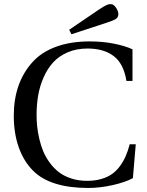

<svg xmlns="http://www.w3.org/2000/svg" viewBox="-20 -911 724 946"><path d="M320.8 -764.2 465.8 -862.8Q492.7 -880.9 505.9 -886.5Q519 -892.1 530.8 -890.1Q542.5 -887.7 553.5 -870.1Q564.5 -852.5 563 -837.9Q561.5 -824.2 549.3 -816.7Q537.1 -809.1 502 -797.9L332 -742.2ZM47.9 -340.8Q47.9 -502 139.2 -604Q184.1 -654.3 256.3 -680.7Q328.6 -707 420.9 -707Q485.4 -707 540.8 -696Q596.2 -685.1 632.8 -668V-512.2H603Q589.4 -597.2 540.5 -634.5Q491.7 -671.9 411.1 -671.9Q356.9 -671.9 313.7 -653.3Q270.5 -634.8 242.2 -603.8Q213.9 -572.8 195.1 -530.3Q176.3 -487.8 168.2 -441.7Q160.2 -395.5 160.2 -344.2Q160.2 -316.4 163.1 -288.1Q166 -259.8 173.6 -227.1Q181.2 -194.3 193.1 -165.5Q205.1 -136.7 224.9 -109.6Q244.6 -82.5 269.8 -63Q294.9 -43.5 330.8 -31.7Q366.7 -20 409.2 -20Q447.8 -20 478.8 -29.1Q509.8 -38.1 531.7 -53.5Q553.7 -68.8 570.8 -92.3Q587.9 -115.7 599.1 -141.4Q610.4 -167 619.1 -200.2H648.9L634.8 -33.2Q597.7 -13.2 535.4 1Q473.1 15.1 415 15.1Q228 15.1 143.1 -69.8Q97.2 -115.7 72.5 -184.8Q47.9 -253.9 47.9 -340.8Z"/></svg>

Font: Heuristica
Style: Regular
Weight: 400
Version: Version 1.0.2